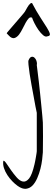

<svg xmlns="http://www.w3.org/2000/svg" viewBox="-127 -724 341 1234"><path d="M-13.7 470.7Q-30.3 459 -47.9 440.9Q-65.4 422.9 -79.6 401.4Q-93.8 379.9 -101.6 356Q-109.4 332 -105.5 309.6Q-99.6 306.6 -86.4 325.7Q-73.2 344.7 -56.2 369.6Q-39.1 394.5 -19 417Q1 439.5 21 442.9Q41 446.3 60.1 422.9Q79.1 399.4 94.7 332Q96.7 325.2 99.1 311.5Q101.6 297.9 104 284.7Q106.4 271.5 107.9 260.7Q109.4 250 109.4 248V1Q106.4 -10.7 101.1 -39.1Q95.7 -67.4 89.4 -103Q83 -138.7 75.7 -177.2Q68.4 -215.8 63.5 -249.5Q58.6 -283.2 56.2 -307.1Q53.7 -331.1 56.6 -336.9Q64.5 -355.5 74.7 -358.4Q85 -361.3 93.8 -354Q102.5 -346.7 107.4 -333Q112.3 -319.3 109.4 -305.7Q111.3 -292 114.7 -263.2Q118.2 -234.4 122.6 -198.2Q127 -162.1 130.9 -121.6Q134.8 -81.1 138.7 -44.9Q142.6 -8.8 145 20.5Q147.5 49.8 148.4 63.5Q148.4 70.3 148.9 95.2Q149.4 120.1 149.4 150.9Q149.4 181.6 148.9 210.9Q148.4 240.2 148.4 254.9Q147.5 272.5 144 301.3Q140.6 330.1 132.8 360.8Q125 391.6 112.3 420.9Q99.6 450.2 82 468.3Q64.5 486.3 40.5 489.3Q16.6 492.2 -13.7 470.7ZM-60.5 -486.3Q-62.5 -488.3 -71.8 -497.1Q-81.1 -505.9 -84 -509.8Q-85 -510.7 -68.8 -529.3Q-52.7 -547.9 -32.2 -571.8Q-11.7 -595.7 7.8 -618.2Q27.3 -640.6 33.2 -649.4Q41 -662.1 49.3 -677.7Q57.6 -693.4 71.3 -704.1H79.1Q107.4 -650.4 132.8 -611.3Q158.2 -572.3 174.3 -546.4Q190.4 -520.5 193.4 -506.8Q196.3 -493.2 179.7 -491.2Q166 -484.4 150.4 -497.6Q134.8 -510.7 120.1 -531.7Q105.5 -552.7 94.2 -575.2Q83 -597.7 79.1 -610.4Q67.4 -616.2 57.6 -606Q47.9 -595.7 38.1 -578.1Q28.3 -560.5 18.1 -539.6Q7.8 -518.6 -3.9 -502.9Q-15.6 -487.3 -29.8 -481Q-43.9 -474.6 -60.5 -486.3Z"/></svg>

Font: Give You Glory
Style: Regular
Weight: 400
Designer: Kimberly Geswein
Foundry: Kimberly Geswein
Version: Version 1.002